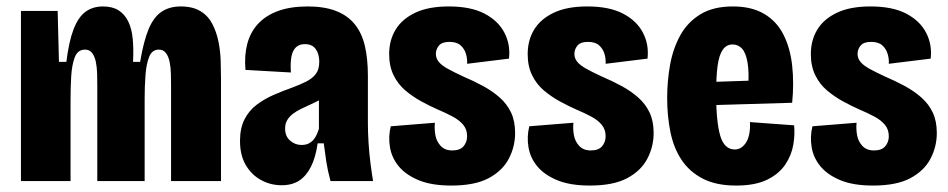

<svg xmlns="http://www.w3.org/2000/svg" viewBox="-20 -562 2944 596"><path d="M45 0V-335V-528H159L163 -370H186Q194 -434 208.5 -471.5Q223 -509 245.5 -525.5Q268 -542 300 -542Q329 -542 348 -530Q367 -518 378 -495.5Q389 -473 392 -441.5Q395 -410 393 -370H415Q426 -435 441.5 -472Q457 -509 481.5 -525.5Q506 -542 541 -542Q578 -542 602 -527.5Q626 -513 639 -488Q652 -463 658 -433.5Q664 -404 665 -374.5Q666 -345 666 -320V0H511V-296Q511 -313 510.5 -333Q510 -353 506.5 -370Q503 -387 495 -397.5Q487 -408 473 -408Q452 -408 443 -385.5Q434 -363 431.5 -327.5Q429 -292 429 -256V0H282V-296Q282 -314 281.5 -333.5Q281 -353 277.5 -370Q274 -387 266 -397.5Q258 -408 244 -408Q221 -408 212 -384Q203 -360 201 -324.5Q199 -289 199 -254V0Z M854 13Q820 13 790.5 -3Q761 -19 743 -49.5Q725 -80 725 -125Q725 -164 739 -191.5Q753 -219 777 -237Q801 -255 828.5 -267Q856 -279 884 -289Q911 -299 930 -308.5Q949 -318 960 -332Q971 -346 971 -370Q971 -385 966.5 -397.5Q962 -410 952.5 -417.5Q943 -425 926 -425Q909 -425 898.5 -415Q888 -405 884.5 -385.5Q881 -366 883 -337L742 -345Q738 -389 747.5 -425.5Q757 -462 781 -488Q805 -514 843.5 -528Q882 -542 935 -542Q987 -542 1023 -528Q1059 -514 1081 -487Q1103 -460 1112.5 -420Q1122 -380 1122 -326V-179Q1122 -152 1124 -119.5Q1126 -87 1130 -55.5Q1134 -24 1138 0H1006Q997 -33 993 -59.5Q989 -86 985 -117H966Q960 -74 945.5 -45Q931 -16 909 -1.5Q887 13 854 13ZM916 -112Q929 -112 938 -116.5Q947 -121 953 -128Q959 -135 963 -144Q967 -153 970 -162V-281L1003 -272Q991 -261 975.5 -253Q960 -245 944.5 -238Q929 -231 914.5 -224Q900 -217 889 -208.5Q878 -200 871.5 -189Q865 -178 865 -163Q865 -139 880.5 -125.5Q896 -112 916 -112Z M1381 14Q1320 14 1280 -2.5Q1240 -19 1218 -45.5Q1196 -72 1190.5 -105Q1185 -138 1193 -170L1330 -181Q1328 -162 1331.5 -142.5Q1335 -123 1348 -109Q1361 -95 1384 -95Q1408 -95 1419 -108Q1430 -121 1430 -139Q1430 -160 1418 -174.5Q1406 -189 1385.5 -200Q1365 -211 1339 -222Q1314 -233 1287.5 -247.5Q1261 -262 1238 -281.5Q1215 -301 1201.5 -329Q1188 -357 1188 -394Q1188 -437 1208 -470Q1228 -503 1269 -522.5Q1310 -542 1373 -542Q1441 -542 1483.5 -520Q1526 -498 1545.5 -461Q1565 -424 1560 -380L1430 -364Q1431 -379 1426.5 -394.5Q1422 -410 1410 -421Q1398 -432 1375 -432Q1352 -432 1342.5 -420.5Q1333 -409 1333 -395Q1333 -381 1342 -370Q1351 -359 1370 -348.5Q1389 -338 1417 -325Q1450 -311 1479.5 -295Q1509 -279 1531.5 -259Q1554 -239 1566.5 -212.5Q1579 -186 1579 -149Q1579 -107 1559.5 -69.5Q1540 -32 1497 -9Q1454 14 1381 14Z M1811 14Q1750 14 1710 -2.5Q1670 -19 1648 -45.5Q1626 -72 1620.5 -105Q1615 -138 1623 -170L1760 -181Q1758 -162 1761.5 -142.5Q1765 -123 1778 -109Q1791 -95 1814 -95Q1838 -95 1849 -108Q1860 -121 1860 -139Q1860 -160 1848 -174.5Q1836 -189 1815.5 -200Q1795 -211 1769 -222Q1744 -233 1717.5 -247.5Q1691 -262 1668 -281.5Q1645 -301 1631.5 -329Q1618 -357 1618 -394Q1618 -437 1638 -470Q1658 -503 1699 -522.5Q1740 -542 1803 -542Q1871 -542 1913.5 -520Q1956 -498 1975.5 -461Q1995 -424 1990 -380L1860 -364Q1861 -379 1856.5 -394.5Q1852 -410 1840 -421Q1828 -432 1805 -432Q1782 -432 1772.5 -420.5Q1763 -409 1763 -395Q1763 -381 1772 -370Q1781 -359 1800 -348.5Q1819 -338 1847 -325Q1880 -311 1909.5 -295Q1939 -279 1961.5 -259Q1984 -239 1996.5 -212.5Q2009 -186 2009 -149Q2009 -107 1989.5 -69.5Q1970 -32 1927 -9Q1884 14 1811 14Z M2265 14Q2203 14 2161.5 -7.5Q2120 -29 2095.5 -66Q2071 -103 2061 -152.5Q2051 -202 2051 -258Q2051 -310 2060 -360.5Q2069 -411 2091.5 -452Q2114 -493 2154 -517.5Q2194 -542 2255 -542Q2313 -542 2352 -519Q2391 -496 2412 -454.5Q2433 -413 2439 -358.5Q2445 -304 2439 -243L2169 -235V-307L2319 -312L2302 -281Q2306 -337 2300.5 -368Q2295 -399 2283 -411.5Q2271 -424 2254 -424Q2235 -424 2223.5 -407.5Q2212 -391 2207.5 -357.5Q2203 -324 2203 -271Q2203 -185 2215.5 -141.5Q2228 -98 2261 -98Q2272 -98 2281 -104Q2290 -110 2296.5 -120.5Q2303 -131 2306 -147Q2309 -163 2308 -183L2445 -173Q2448 -145 2442.5 -112.5Q2437 -80 2417.5 -51Q2398 -22 2361 -4Q2324 14 2265 14Z M2690 14Q2629 14 2589 -2.5Q2549 -19 2527 -45.5Q2505 -72 2499.5 -105Q2494 -138 2502 -170L2639 -181Q2637 -162 2640.5 -142.5Q2644 -123 2657 -109Q2670 -95 2693 -95Q2717 -95 2728 -108Q2739 -121 2739 -139Q2739 -160 2727 -174.5Q2715 -189 2694.5 -200Q2674 -211 2648 -222Q2623 -233 2596.5 -247.5Q2570 -262 2547 -281.5Q2524 -301 2510.5 -329Q2497 -357 2497 -394Q2497 -437 2517 -470Q2537 -503 2578 -522.5Q2619 -542 2682 -542Q2750 -542 2792.5 -520Q2835 -498 2854.5 -461Q2874 -424 2869 -380L2739 -364Q2740 -379 2735.5 -394.5Q2731 -410 2719 -421Q2707 -432 2684 -432Q2661 -432 2651.5 -420.5Q2642 -409 2642 -395Q2642 -381 2651 -370Q2660 -359 2679 -348.5Q2698 -338 2726 -325Q2759 -311 2788.5 -295Q2818 -279 2840.5 -259Q2863 -239 2875.5 -212.5Q2888 -186 2888 -149Q2888 -107 2868.5 -69.5Q2849 -32 2806 -9Q2763 14 2690 14Z"/></svg>

Font: Bricolage Grotesque Condensed ExtraBold
Style: Regular
Weight: 800
Width: 3
Designer: Mathieu Triay
Foundry: Atelier Triay
Version: Version 1.000;gftools[0.9.30]